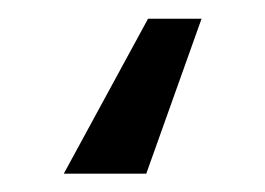

<svg xmlns="http://www.w3.org/2000/svg" viewBox="-20 11 286 207"><path d="M137.7 198.2 197.3 31.2H139.6L48.8 198.2Z"/></svg>

Font: Pretendard Variable
Style: Regular
Weight: 400
Designer: Base glyphs from Inter by Rasmus Andersson; Hangeul glyphs from Noto Sans CJK(Source Han Sans) by Jang Soo-young and Kan
Foundry: Kil Hyung-jin
Version: Version 1.309;Glyphs 3.2 (3225)